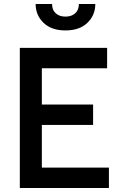

<svg xmlns="http://www.w3.org/2000/svg" viewBox="-20 -939 600 959"><path d="M79 -700H515V-598H189V-417H445V-315H189V-102H524V0H79ZM158 -919H240Q240 -889 258.5 -872.5Q277 -856 307 -856Q337 -856 355.5 -872.5Q374 -889 374 -919H456Q456 -863 416.5 -825Q377 -787 307 -787Q237 -787 197.5 -825Q158 -863 158 -919Z"/></svg>

Font: Cabin Medium
Style: Regular
Weight: 500
Designer: Pablo Impallari
Foundry: Pablo Impallari. http://www.impallari.com Igino Marini. http://www.ikern.com
Version: Version 2.001